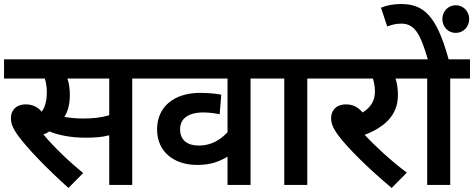

<svg xmlns="http://www.w3.org/2000/svg" viewBox="-20 -916 2348 951"><path d="M635 -527H733V-622H0V-527H202C208 -508 212 -484 212 -458C212 -424 206 -390 187 -363C165 -387 140 -399 108 -399C54 -399 34 -363 34 -332C34 -309 40 -285 69 -245C115 -182 209 -84 319 15L392 -59C317 -120 247 -188 195 -250C206 -254 216 -259 225 -265C267 -247 331 -234 402 -234C447 -234 484 -236 521 -246V0H635ZM391 -329C358 -329 327 -332 299 -337C316 -364 326 -400 326 -445C326 -480 321 -506 314 -527H521V-345C478 -333 440 -329 391 -329Z M1320 -527V-622H718V-527H1107V-261C1072 -224 1027 -195 965 -195C914 -195 872 -217 872 -276C872 -328 912 -359 987 -359C1015 -359 1045 -355 1068 -350L1076 -447C1055 -452 1007 -456 971 -456C843 -456 758 -388 758 -275C758 -162 844 -99 957 -99C1022 -99 1065 -115 1107 -140V0H1221V-527Z M1502 -527H1600V-622H1305V-527H1388V0H1502Z M1995 -61C1917 -119 1841 -190 1786 -248C1887 -287 1951 -347 1951 -445C1951 -480 1946 -506 1939 -527H2028V-622H1586V-527H1827C1833 -509 1837 -487 1837 -462C1837 -418 1817 -384 1776 -359C1754 -385 1728 -399 1694 -399C1640 -399 1620 -363 1620 -332C1620 -309 1626 -285 1656 -245C1703 -182 1802 -84 1920 15Z M2210 -527H2308V-622H2202C2141 -846 2074 -896 1966 -896C1928 -896 1897 -890 1867 -878L1898 -785C1917 -792 1939 -799 1967 -799C2033 -799 2062 -750 2099 -622H2013V-527H2096V0H2210ZM2171 -822C2171 -783 2200 -753 2237 -753C2275 -753 2304 -783 2304 -822C2304 -860 2275 -890 2237 -890C2200 -890 2171 -860 2171 -822Z"/></svg>

Font: Noto Sans SemiBold
Style: Italic
Weight: 600
Italic angle: -12°
Designer: Monotype Design Team
Foundry: Monotype Imaging Inc.
Version: Version 2.013